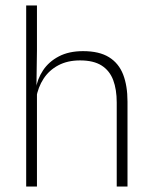

<svg xmlns="http://www.w3.org/2000/svg" viewBox="-20 -684 556 704"><path d="M408 0V-308Q408 -356 395 -390.5Q382 -425 352.5 -443.8Q323 -462.5 273.5 -462.5Q227.5 -462.5 193.8 -444.5Q160 -426.5 139.8 -395.5Q119.5 -364.5 112.5 -324L99 -356H111Q116.5 -394 137.8 -426Q159 -458 195.8 -477.2Q232.5 -496.5 284.5 -496.5Q344 -496.5 379.8 -474.2Q415.5 -452 431.5 -410.8Q447.5 -369.5 447.5 -311.5V0ZM76 0V-664H115.5V-498.5L113.5 -359L115.5 -355V0Z"/></svg>

Font: Anek Telugu Medium ExtraLight
Style: Regular
Weight: 250
Version: Version 1.003